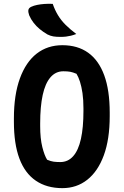

<svg xmlns="http://www.w3.org/2000/svg" viewBox="-20 -954 640 994"><path d="M303 -720Q382 -720 436.5 -681Q491 -642 519.5 -564.5Q548 -487 548 -371V-353Q548 -233 517.5 -150Q487 -67 432 -23.5Q377 20 303 20Q222 20 165.5 -18.5Q109 -57 80.5 -133Q52 -209 52 -323V-341Q52 -463 83 -548Q114 -633 170 -676.5Q226 -720 303 -720ZM188 -301Q188 -237 199 -193Q210 -149 224 -127Q243 -119 257.5 -117Q272 -115 292 -115Q332 -115 359 -145.5Q386 -176 399 -235Q412 -294 412 -379V-393Q412 -438 407 -472Q402 -506 394 -531Q386 -556 376 -572Q357 -580 343 -582.5Q329 -585 308 -585Q268 -585 241 -553.5Q214 -522 201 -462Q188 -402 188 -315ZM253 -934Q264 -902 280 -875.5Q296 -849 319.5 -825.5Q343 -802 375 -778Q359 -772 346.5 -769Q334 -766 321.5 -764.5Q309 -763 293 -763Q271 -763 256 -765.5Q241 -768 225 -776Q203 -789 185.5 -803.5Q168 -818 154 -836Q140 -854 131 -875Q125 -892 127 -902.5Q129 -913 142 -919Q155 -925 172 -928.5Q189 -932 209.5 -933.5Q230 -935 253 -934Z"/></svg>

Font: Recursive Monospace Casual
Style: Bold
Weight: 700
Version: Version 1.047